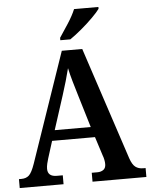

<svg xmlns="http://www.w3.org/2000/svg" viewBox="-61 -981 807 1030"><g transform="rotate(-5 342.5 -465.5)"><path d="M3 0V-48H16Q42 -48 57.5 -62.5Q73 -77 89 -123L292 -714H402L602 -108Q614 -73 630.5 -60.5Q647 -48 672 -48H685V0H395V-48H425Q445 -48 458 -57.5Q471 -67 471 -88Q471 -99 468.5 -111.5Q466 -124 462 -134L429 -237H198L169 -145Q165 -133 161.5 -117.5Q158 -102 158 -90Q158 -48 207 -48H239V0ZM217 -293H411L358 -469Q346 -508 335 -546.5Q324 -585 317 -618Q309 -586 298.5 -549.5Q288 -513 276 -476ZM289 -784Q310 -815 336.5 -856Q363 -897 377 -931H508V-921Q496 -904 467.5 -875.5Q439 -847 405 -818.5Q371 -790 343 -771H289Z"/></g></svg>

Font: Noto Serif Tamil SemiCondensed SemiBold
Style: Italic
Weight: 600
Width: 4
Italic angle: -12°
Designer: Indian Type Foundry, Tom Grace, and the Monotype Design Team
Foundry: Monotype Imaging Inc.
Version: Version 2.003; ttfautohint (v1.8.4.7-5d5b)